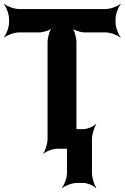

<svg xmlns="http://www.w3.org/2000/svg" viewBox="-25 -757 634 977"><path d="M563 -642V-661C563 -685 577 -722 589 -735L587 -737C574 -725 537 -711 513 -711H71C47 -711 10 -725 -3 -737L-5 -735C7 -722 21 -685 21 -661V-642C21 -618 7 -581 -5 -568L-3 -566C10 -578 47 -592 71 -592H174C194 -592 231 -603 243 -616L241 -618C228 -606 217 -566 217 -542V-50C217 -26 205 11 195 24L196 26C207 14 243 0 267 0H314C338 0 373 14 384 26L386 24C376 11 364 -26 364 -50V-542C364 -566 353 -606 340 -618L338 -616C350 -603 386 -592 406 -592H513C537 -592 574 -578 587 -566L589 -568C577 -581 563 -618 563 -642ZM443 124V-50C443 -74 455 -111 465 -124L463 -126C452 -114 420 -100 400 -100H366C342 -100 305 -114 292 -126L290 -124C302 -111 316 -74 316 -50V124C316 148 302 185 290 198L292 200C305 188 342 174 366 174H400C420 174 452 188 463 200L465 198C455 185 443 148 443 124Z"/></svg>

Font: Asimov
Style: EdgeNar
Weight: 500
Designer: Google
Version: Version 2.000980: 2014